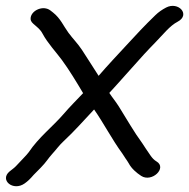

<svg xmlns="http://www.w3.org/2000/svg" viewBox="-41 -555 645 655"><path d="M525.5 -529.2C511.7 -521.9 500 -513.9 489 -503.2C450.9 -466.4 424.9 -438.2 391.1 -401.5C360.3 -368.2 325.6 -331.4 295.4 -296.3C277.1 -324.5 256.7 -357.3 238.6 -384.8C224.2 -406.7 207.4 -423 192.5 -443.3C175.5 -466.4 165.6 -492.1 139.8 -512.4L130.7 -519.5C106.1 -537.8 67.6 -520 63.7 -495.5C62.3 -487.2 64.6 -481 73.1 -473.5C86.2 -461.9 95.9 -455.7 104.4 -439.8C121.3 -408 151.2 -376.2 169.9 -350.7C195 -316.6 220.2 -274.8 242.5 -237.2C220.3 -213.7 198.2 -191.9 176 -166.1C138.7 -122.8 91.6 -87.2 56.9 -35.6C51.1 -26.9 26.3 -2.7 14.4 10.7C8.9 16.9 0.8 22.5 -8.4 29.9C-43.4 59.1 3.7 98.8 43.1 70.8C54.2 63 62.7 54.5 73.9 41.5L97.2 17.9C117.6 -2.7 122.6 -14 137.7 -30.5C150.8 -44.6 160.5 -59 176.3 -73.6C212.9 -107.4 245.4 -144.9 280 -181.5C313 -134.4 340.4 -80.4 376.5 -31L387.5 -14.1C391.4 -8.1 395 -3.8 398.1 2.1C407.3 19.8 424.9 34.9 440.7 45.1C477 68.6 530.4 17.6 492.7 -4.4C477.1 -13.5 469.5 -29.7 456.4 -48L445.4 -64.8C445.4 -64.9 445.2 -65.1 445.1 -65.3C415.1 -106.1 392.1 -147.7 364.4 -191.7C352.7 -210.2 341.8 -222.7 331.9 -238C369.9 -279 409.2 -324.6 450.1 -369.4C464.5 -385.1 477.5 -398.5 489 -410.3C516.7 -438.7 538.1 -466.9 564.8 -480.8C610.3 -504.7 567.6 -551.3 525.5 -529.2Z"/></svg>

Font: CiSf OpenHand
Style: BdExtObl
Weight: 400
Foundry: Cannot Into Space Fonts
Version: Version 0.7892